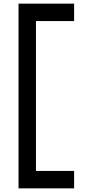

<svg xmlns="http://www.w3.org/2000/svg" viewBox="-20 -844 503 1057"><path d="M178 -728V97H388V193H82V-824H388V-728Z"/></svg>

Font: Be Vietnam SemiBold
Style: Regular
Weight: 600
Designer: Gabriel Lam
Foundry: TypeRant
Version: Version 4.000